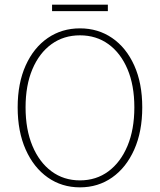

<svg xmlns="http://www.w3.org/2000/svg" viewBox="-20 -794 688 826"><path d="M324 12Q246 12 185.5 -30.5Q125 -73 90.5 -150.5Q56 -228 56 -332Q56 -436 90.5 -512.5Q125 -589 185.5 -630.5Q246 -672 324 -672Q402 -672 462.5 -630.5Q523 -589 557.5 -512.5Q592 -436 592 -332Q592 -228 557.5 -150.5Q523 -73 462.5 -30.5Q402 12 324 12ZM324 -18Q394 -18 446.5 -57Q499 -96 528.5 -166.5Q558 -237 558 -332Q558 -427 528.5 -496.5Q499 -566 446.5 -604Q394 -642 324 -642Q254 -642 201.5 -604Q149 -566 119.5 -496.5Q90 -427 90 -332Q90 -237 119.5 -166.5Q149 -96 201.5 -57Q254 -18 324 -18ZM204 -746V-774H444V-746Z"/></svg>

Font: Assistant ExtraLight
Style: Regular
Weight: 200
Designer: Hebrew By Ben Nathan, Latin by Paul Hunt
Version: Version 3.000